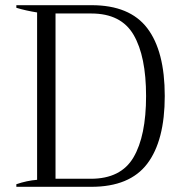

<svg xmlns="http://www.w3.org/2000/svg" viewBox="-20 -720 694 740"><path d="M43 -10Q84 -24 123 -27V-672Q79 -679 43 -690V-700H333Q480 -700 547.5 -611.5Q615 -523 615 -350Q615 -178 547.5 -89Q480 0 332 0H43ZM330 -31Q446 -31 494.5 -113.5Q543 -196 543 -350Q543 -503 495 -585.5Q447 -668 332 -668H194V-31Z"/></svg>

Font: Trirong Light
Style: Regular
Weight: 300
Designer: Katatrad Team
Foundry: CadsonDemak
Version: Version 1.001